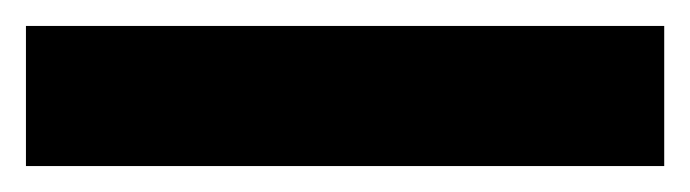

<svg xmlns="http://www.w3.org/2000/svg" viewBox="-22 50 532 148"><path d="M490 178V70H-2V178Z"/></svg>

Font: Noto Sans Myanmar UI ExtraBold
Style: Regular
Weight: 800
Designer: Monotype Design Team
Foundry: Monotype Imaging Inc.
Version: Version 2.103